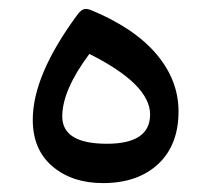

<svg xmlns="http://www.w3.org/2000/svg" viewBox="-20 -412 468 429"><path d="M210 -2.9Q141.1 -2.9 97.2 -40.3Q53.2 -77.6 53.2 -144.5Q53.2 -244.1 152.8 -378.9Q159.7 -388.2 166 -390.9Q172.4 -393.6 183.1 -389.6Q279.8 -349.6 329.3 -291.3Q378.9 -232.9 378.9 -163.1Q378.9 -87.9 333.3 -45.4Q287.6 -2.9 210 -2.9ZM179.7 -291.5Q119.1 -210.4 119.1 -151.9Q119.1 -90.8 218.8 -90.8Q315.4 -90.8 315.4 -156.2Q315.4 -223.6 179.7 -291.5Z"/></svg>

Font: Shl
Style: Regular
Weight: 400
Foundry: Saber Rastikerdar (saber.rastikerdar@gmail.com)
Version: Version 3.4.0